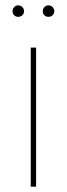

<svg xmlns="http://www.w3.org/2000/svg" viewBox="-20 -698 250 718"><path d="M95 0H115V-520H95ZM161 -635Q170 -635 176.5 -641Q183 -647 183 -656Q183 -665 176.5 -671.5Q170 -678 161 -678Q152 -678 146 -671.5Q140 -665 140 -656Q140 -647 146 -641Q152 -635 161 -635ZM48 -635Q57 -635 63.5 -641Q70 -647 70 -656Q70 -665 63.5 -671.5Q57 -678 48 -678Q39 -678 33 -671.5Q27 -665 27 -656Q27 -647 33 -641Q39 -635 48 -635Z"/></svg>

Font: Fixel Variable
Style: Regular
Weight: 100
Width: 3
Designer: AlfaBravo + MacPaw
Foundry: Kyrylo Tkachov, Marchela Mozhyna, Serhii Makarenko, Maria Weinstein, Zakhar Kryvoshyya
Version: Version 1.211